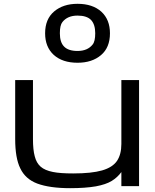

<svg xmlns="http://www.w3.org/2000/svg" viewBox="-20 -987 822 1018"><path d="M351.6 10.7Q243.7 10.7 177.7 -13.7Q114.3 -37.6 87.4 -94.7Q60.5 -148.9 60.5 -250V-562.5H154.8V-250Q154.8 -192.4 164.1 -158.7Q172.9 -123 195.8 -103Q218.3 -83.5 260.7 -75.2Q298.3 -67.4 368.2 -67.4Q465.8 -67.4 521.5 -83.5Q577.1 -99.6 600.6 -134.3Q623.5 -168.9 623.5 -223.6V-562.5H717.3V0H623.5V-74.7Q603 -46.4 571.8 -27.3Q541 -8.8 488.3 1Q432.1 10.7 351.6 10.7ZM391.1 -654.3Q311 -654.3 264.6 -696.3Q219.2 -738.3 219.2 -810.5Q219.2 -885.7 267.1 -926.3Q314.9 -966.8 391.1 -966.8Q471.2 -966.8 517.6 -924.8Q563 -882.8 563 -810.5Q563 -734.9 515.6 -694.8Q467.8 -654.3 391.1 -654.3ZM391.1 -716.8Q444.3 -716.8 471.2 -751Q484.9 -767.6 484.9 -810.5Q484.9 -857.4 462.9 -880.9Q440.4 -904.3 391.1 -904.3Q337.9 -904.3 311 -870.1Q297.4 -853.5 297.4 -810.5Q297.4 -762.7 319.8 -740.2Q342.3 -716.8 391.1 -716.8Z"/></svg>

Font: Michroma+
Style: Regular
Weight: 400
Designer: beogot
Foundry: beogot
Version: Version